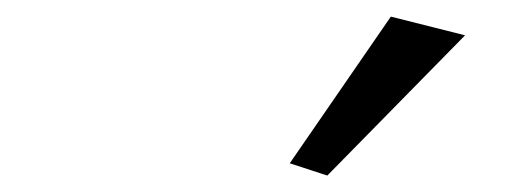

<svg xmlns="http://www.w3.org/2000/svg" viewBox="-20 -681 626 230"><path d="M372.1 -470.7 327.1 -485.4 448.2 -661.1 537.1 -638.7Z"/></svg>

Font: Crimson Pro Medium
Style: Italic
Weight: 500
Italic angle: -12°
Designer: Jacques Le Bailly
Foundry: Baron von Fonthausen
Version: Version 1.003